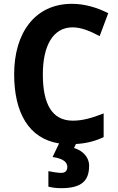

<svg xmlns="http://www.w3.org/2000/svg" viewBox="-20 -744 619 1004"><path d="M446 122C446 77 412 43 367 30L377 9C430 6 475 -5 522 -27V-151C461 -127 412 -113 361 -113C252 -113 204 -200 204 -355C204 -503 256 -601 360 -601C405 -601 453 -581 501 -555L546 -675C487 -705 422 -724 356 -724C162 -724 54 -571 54 -356C54 -154 131 -19 289 6L255 77C312 85 332 105 332 129C332 152 318 160 300 160C282 160 252 155 233 151V232C253 237 274 240 300 240C411 240 446 198 446 122Z"/></svg>

Font: Noto Sans Kannada SemiCondensed
Style: Bold
Weight: 700
Width: 4
Designer: Jelle Bosma - Monotype Design Team
Foundry: Monotype Imaging Inc.
Version: Version 2.005